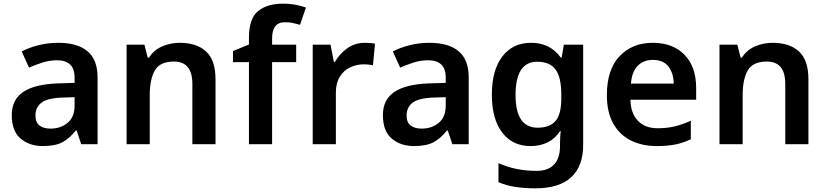

<svg xmlns="http://www.w3.org/2000/svg" viewBox="-20 -785 4497 1045"><path d="M297 -552Q402 -552 456.5 -506Q511 -460 511 -364V0H422L397 -75H393Q358 -31 319 -10.5Q280 10 213 10Q140 10 92 -31Q44 -72 44 -158Q44 -242 105.5 -284Q167 -326 292 -331L386 -334V-361Q386 -412 361 -434.5Q336 -457 291 -457Q250 -457 212.5 -445Q175 -433 138 -417L98 -505Q138 -526 189.5 -539Q241 -552 297 -552ZM320 -254Q237 -251 205 -225.5Q173 -200 173 -157Q173 -118 195.5 -101.5Q218 -85 255 -85Q310 -85 348 -116.5Q386 -148 386 -210V-256Z M959 -552Q1050 -552 1101.5 -505Q1153 -458 1153 -353V0H1027V-328Q1027 -450 927 -450Q851 -450 823 -402Q795 -354 795 -265V0H669V-542H766L784 -471H791Q817 -513 862.5 -532.5Q908 -552 959 -552Z M1592 -447H1461V0H1335V-447H1248V-507L1335 -543V-580Q1335 -684 1384.5 -724.5Q1434 -765 1520 -765Q1559 -765 1591.5 -758.5Q1624 -752 1645 -744L1613 -650Q1596 -655 1575.5 -659.5Q1555 -664 1531 -664Q1495 -664 1478 -641.5Q1461 -619 1461 -577V-542H1592Z M1966 -552Q1979 -552 1994.5 -551Q2010 -550 2021 -547L2010 -430Q2000 -432 1986 -433.5Q1972 -435 1961 -435Q1921 -435 1886 -418.5Q1851 -402 1829.5 -367.5Q1808 -333 1808 -281V0H1682V-542H1779L1797 -448H1803Q1827 -491 1869 -521.5Q1911 -552 1966 -552Z M2317 -552Q2422 -552 2476.5 -506Q2531 -460 2531 -364V0H2442L2417 -75H2413Q2378 -31 2339 -10.5Q2300 10 2233 10Q2160 10 2112 -31Q2064 -72 2064 -158Q2064 -242 2125.5 -284Q2187 -326 2312 -331L2406 -334V-361Q2406 -412 2381 -434.5Q2356 -457 2311 -457Q2270 -457 2232.5 -445Q2195 -433 2158 -417L2118 -505Q2158 -526 2209.5 -539Q2261 -552 2317 -552ZM2340 -254Q2257 -251 2225 -225.5Q2193 -200 2193 -157Q2193 -118 2215.5 -101.5Q2238 -85 2275 -85Q2330 -85 2368 -116.5Q2406 -148 2406 -210V-256Z M2871 -552Q2974 -552 3032 -472H3037L3049 -542H3154V4Q3154 120 3088.5 180Q3023 240 2893 240Q2835 240 2786 232.5Q2737 225 2693 207V103Q2786 145 2901 145Q2963 145 2995.5 110.5Q3028 76 3028 10V-4Q3028 -19 3029 -39Q3030 -59 3032 -71H3028Q3000 -29 2959.5 -9.5Q2919 10 2868 10Q2769 10 2713 -64Q2657 -138 2657 -270Q2657 -402 2713.5 -477Q2770 -552 2871 -552ZM2904 -449Q2786 -449 2786 -268Q2786 -90 2906 -90Q2972 -90 3003.5 -126.5Q3035 -163 3035 -250V-269Q3035 -365 3003.5 -407Q2972 -449 2904 -449Z M3533 -552Q3642 -552 3705.5 -487Q3769 -422 3769 -306V-242H3411Q3413 -168 3452 -127.5Q3491 -87 3560 -87Q3612 -87 3654 -97.5Q3696 -108 3740 -128V-27Q3700 -8 3657 1Q3614 10 3554 10Q3475 10 3413.5 -20.5Q3352 -51 3317.5 -113Q3283 -175 3283 -267Q3283 -406 3352 -479Q3421 -552 3533 -552ZM3533 -459Q3482 -459 3450.5 -426.5Q3419 -394 3414 -330H3647Q3646 -386 3618.5 -422.5Q3591 -459 3533 -459Z M4186 -552Q4277 -552 4328.5 -505Q4380 -458 4380 -353V0H4254V-328Q4254 -450 4154 -450Q4078 -450 4050 -402Q4022 -354 4022 -265V0H3896V-542H3993L4011 -471H4018Q4044 -513 4089.5 -532.5Q4135 -552 4186 -552Z"/></svg>

Font: Noto Sans Malayalam SemiBold
Style: Regular
Weight: 600
Designer: Jelle Bosma - Monotype Design Team
Foundry: Monotype Imaging Inc.
Version: Version 2.104; ttfautohint (v1.8.4.7-5d5b)